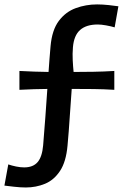

<svg xmlns="http://www.w3.org/2000/svg" viewBox="-23 -720 576 870"><path d="M94 129.5Q70 129.5 41 126.2Q12 123 -3 121L14.5 25Q30.5 30.5 50 34.5Q69.5 38.5 86.5 38.5Q127 38.5 147.5 14.5Q168 -9.5 172.5 -61.5Q178 -125.5 182.5 -189.2Q187 -253 191.5 -317Q162 -316.5 130 -315.8Q98 -315 65 -313V-398.5Q99.5 -396.5 132.8 -395.5Q166 -394.5 197 -394Q199 -423 201.2 -452Q203.5 -481 206 -510Q212.5 -584 243.5 -625.2Q274.5 -666.5 320.5 -683.2Q366.5 -700 417 -700Q441 -700 469.5 -697Q498 -694 513.5 -691.5L496.5 -596Q480 -601 457.8 -605Q435.5 -609 420 -609Q368 -609 340 -584.2Q312 -559.5 307.5 -506Q305 -476.5 306.5 -447.2Q308 -418 310.5 -394H315.5Q355.5 -394 400.8 -394.8Q446 -395.5 495 -398.5V-313Q446 -316 400.8 -316.5Q355.5 -317 315.5 -317H302Q297 -253 293 -189.5Q289 -126 283 -60.5Q276.5 13 249 54.5Q221.5 96 180.8 112.8Q140 129.5 94 129.5Z"/></svg>

Font: Commissioner Flair Medium
Style: Regular
Weight: 500
Designer: Kostas Bartsokas
Foundry: Kostas Bartsokas
Version: Version 1.000; ttfautohint (v1.8.3)